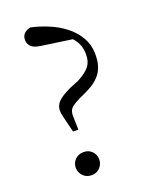

<svg xmlns="http://www.w3.org/2000/svg" viewBox="-143 -826 718 915"><g transform="rotate(-20 216.0 -368.0)"><path d="M161 13Q135 13 118 -4.5Q101 -22 101 -46Q101 -70 118 -87Q135 -104 161 -104Q187 -104 203.5 -87Q220 -70 220 -46Q220 -22 203.5 -4.5Q187 13 161 13ZM374 -521Q374 -464 349 -429Q324 -394 273 -370L232 -351Q196 -333 184.5 -320.5Q173 -308 173 -282L175 -213H148L138 -254Q132 -281 127.5 -297.5Q123 -314 123 -327Q123 -353 141.5 -372Q160 -391 204 -412L253 -432Q298 -456 315.5 -479.5Q333 -503 332 -540Q332 -585 304.5 -619Q277 -653 219 -686L331 -622L143 -649Q108 -654 95 -668Q82 -682 82 -701Q82 -721 93.5 -732.5Q105 -744 126 -749Q168 -740 212 -722Q256 -704 292.5 -676Q329 -648 351.5 -609.5Q374 -571 374 -521Z"/></g></svg>

Font: Noto Serif KR ExtraLight
Style: Regular
Weight: 400
Version: Version 2.002-H1;hotconv 1.1.0;makeotfexe 2.6.0